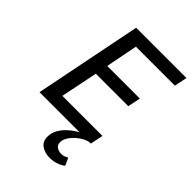

<svg xmlns="http://www.w3.org/2000/svg" viewBox="-252 -766 1104 1104"><g transform="rotate(45 300.0 -214.5)"><path d="M363 226Q324 226 296 207Q268 188 268 149Q268 116 285 87.5Q302 59 328.5 36.5Q355 14 382 0H55L186 -655H595L579 -577H262L224 -382H489L473 -304H209L163 -78H489L473 0H471Q453 0 431 10.5Q409 21 389 38.5Q369 56 355.5 77.5Q342 99 342 120Q342 141 357.5 152Q373 163 395 163Q407 163 417.5 159Q428 155 438 149L459 195Q441 209 415 217.5Q389 226 363 226Z"/></g></svg>

Font: Source Code Pro ExtraLight Medium
Style: Italic
Weight: 500
Italic angle: -11°
Monospace: yes
Version: Version 1.016;hotconv 1.0.116;makeotfexe 2.5.65601